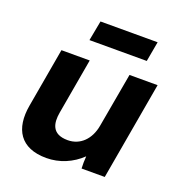

<svg xmlns="http://www.w3.org/2000/svg" viewBox="-132 -833 899 957"><g transform="rotate(20 318.0 -355.0)"><path d="M217 11C287 11 352 -17 402 -65C400 -44 400 -18 401 0H524L615 -520H466L415 -233C402 -157 353 -109 287 -109C200 -109 194 -169 203 -223L255 -520H105L50 -206C27 -76 79 11 217 11ZM219 -615H523L542 -721H239Z"/></g></svg>

Font: Fixel Display 20240404
Style: Bold Italic
Weight: 700
Italic angle: -10°
Designer: AlfaBravo + MacPaw
Foundry: Kyrylo Tkachov, Marchela Mozhyna, Serhii Makarenko, Maria Weinstein, Zakhar Kryvoshyya
Version: Version 1.211;Glyphs 3.2 (3225)